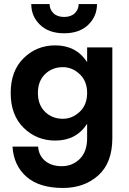

<svg xmlns="http://www.w3.org/2000/svg" viewBox="-20 -695 638 952"><path d="M292 -106Q338 -106 375 -140.5Q412 -175 412 -234Q412 -293 375 -327.5Q338 -362 292 -362Q239 -362 203.5 -327.5Q168 -293 168 -234Q168 -175 203.5 -140.5Q239 -106 292 -106ZM42 32H169Q172 76 203.5 102.5Q235 129 286 129Q339 129 375.5 93Q412 57 412 -10V-81Q358 2 254 2Q162 2 97.5 -61Q33 -124 33 -234Q33 -344 97.5 -407Q162 -470 254 -470Q358 -470 412 -387V-460H537V-10Q537 112 467.5 174.5Q398 237 292 237Q175 237 111.5 181.5Q48 126 42 32ZM135 -675H226Q226 -648 245 -629.5Q264 -611 298 -611Q332 -611 351 -629.5Q370 -648 370 -675H461Q461 -614 417.5 -572Q374 -530 298 -530Q222 -530 178.5 -572Q135 -614 135 -675Z"/></svg>

Font: Renner*
Style: Semi
Weight: 600
Version: Version 003.000 ; ttfautohint (v0.97) -l 8 -r 50 -G 200 -x 1